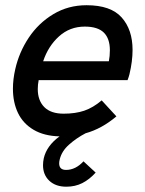

<svg xmlns="http://www.w3.org/2000/svg" viewBox="-20 -514 553 732"><path d="M485.4 -323.7Q485.4 -280.8 473.6 -231Q471.2 -221.2 466.3 -208.5H127.4Q124 -191.4 124 -174.3Q124 -130.9 148.9 -105.7Q173.8 -80.6 222.7 -80.6Q267.6 -80.6 301.3 -92Q335 -103.5 367.7 -131.3L423.8 -70.3Q367.7 -22.9 306.2 -5.9Q271.5 12.2 243.2 37.4Q214.8 62.5 207.5 94.7Q205.6 102.1 205.6 108.9Q205.6 133.8 231.9 133.8Q268.1 133.8 298.3 101.1L344.7 144Q320.8 170.4 293.7 184.1Q266.6 197.8 232.9 197.8Q192.4 197.8 168.2 175.3Q144 152.8 144 115.7Q144 103 147 88.9Q158.2 41.5 207 5.9Q147.9 4.4 107.9 -19.3Q67.9 -43 48.6 -83.3Q29.3 -123.5 29.3 -175.8Q29.3 -211.4 38.1 -250Q52.7 -314.9 89.8 -370.6Q127 -426.3 183.6 -460.2Q240.2 -494.1 310.1 -494.1Q402.3 -494.1 443.8 -447.5Q485.4 -400.9 485.4 -323.7ZM398.9 -322.3Q398.9 -367.2 375.7 -389.9Q352.5 -412.6 303.2 -412.6Q246.1 -412.6 204.8 -375.2Q163.6 -337.9 144.5 -280.3H395Q398.9 -300.3 398.9 -322.3Z"/></svg>

Font: Acari Sans Medium
Style: Italic
Weight: 500
Italic angle: -13°
Designer: Alfredo Marco Pradil and Stefan Peev
Foundry: Hanken Design Co.
Version: Version 1.045